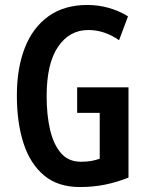

<svg xmlns="http://www.w3.org/2000/svg" viewBox="-20 -837 596 774"><path d="M291 -485H498V-121Q450 -102 402.5 -92.5Q355 -83 302 -83Q214 -83 158 -129.5Q102 -176 75 -259Q48 -342 48 -452Q48 -562 80 -644Q112 -726 175.5 -771.5Q239 -817 332 -817Q377 -817 419 -805Q461 -793 496 -771L460 -675Q401 -716 336 -716Q260 -716 214 -648.5Q168 -581 168 -449Q168 -373 182 -313.5Q196 -254 226 -219.5Q256 -185 306 -185Q330 -185 347 -188Q364 -191 382 -197V-382H291Z"/></svg>

Font: Noto Sans Kannada UI ExtraCondensed SemiBold
Style: Regular
Weight: 600
Width: 2
Designer: Jelle Bosma - Monotype Design Team
Foundry: Monotype Imaging Inc.
Version: Version 2.005; ttfautohint (v1.8.4.7-5d5b)